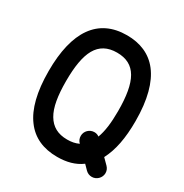

<svg xmlns="http://www.w3.org/2000/svg" viewBox="-164 -840 931 970"><g transform="rotate(30 301.5 -354.5)"><path d="M301.3 -709C132.8 -709 47.9 -585.4 47.9 -354.5C47.9 -233.4 70.8 -144.5 114.3 -86.4C157.2 -27.8 220.7 0 301.3 0C356 0 403.3 -12.2 441.9 -41L467.8 -14.6C478 -4.9 489.7 0 503.9 0C531.2 0 554.7 -23.4 554.7 -50.8C554.7 -64.5 549.8 -76.2 540 -86.4L508.3 -118.2C540 -179.2 554.7 -254.4 554.7 -354.5C554.7 -480 529.3 -568.8 485.4 -626C441.4 -683.1 377.4 -709 301.3 -709ZM368.2 -114.7C347.2 -105 327.1 -101.1 301.3 -101.1C247.1 -101.1 209.5 -122.1 184.6 -164.1C159.7 -206.1 149.4 -269 149.4 -354.5C149.4 -438.5 159.7 -502.4 183.6 -544.4C207.5 -586.4 246.1 -607.9 301.3 -607.9C410.2 -607.9 453.1 -527.8 453.1 -354.5C453.1 -284.7 446.3 -232.9 431.2 -193.4C422.9 -199.7 413.6 -202.6 402.8 -202.6C375.5 -202.6 352.1 -180.2 352.1 -152.3C352.1 -138.2 356.9 -126 366.7 -116.2Z"/></g></svg>

Font: LOB TGL 0-17
Style: Regular
Weight: 400
Designer: Peter Wiegel + adaptations and expanded glyphset by Studio LOB
Foundry: Peter Wiegel + adaptations and expanded glyphset by Studio LOB
Version: Version 1.003;Glyphs 3.1.2 (3151)